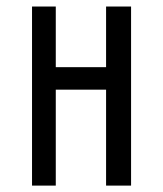

<svg xmlns="http://www.w3.org/2000/svg" viewBox="-20 -580 510 600"><path d="M311.5 -370.1H154.3V-559.6H80.1V0H154.3V-299.8H311.5V0H389.6V-559.6H311.5Z"/></svg>

Font: Geo
Style: Regular
Weight: 500
Version: Version 001.2